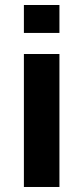

<svg xmlns="http://www.w3.org/2000/svg" viewBox="-20 -745 332 765"><path d="M216.8 -613.8H75.2V-725.1H216.8ZM216.8 0H75.2V-529.8H216.8Z"/></svg>

Font: Aurulent Sans
Style: Bold
Weight: 700
Version: Version 2007.05.04